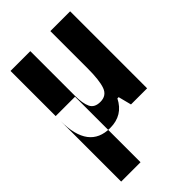

<svg xmlns="http://www.w3.org/2000/svg" viewBox="-234 -639 968 968"><g transform="rotate(-45 250.0 -154.5)"><path d="M35 240V-227H173V240ZM187 10Q278 10 318 -70H327L345 0H460V-549H319V-285Q319 -199 304.5 -158.5Q290 -118 245 -118Q204 -118 190 -147Q176 -176 176 -233V-549H35V-191Q35 10 187 10Z"/></g></svg>

Font: Noto Sans Mono Condensed Extra
Style: Regular
Weight: 800
Width: 3
Designer: Monotype Design Team
Foundry: Monotype Imaging Inc.
Version: Version 1.900